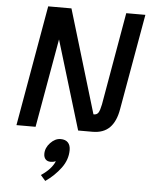

<svg xmlns="http://www.w3.org/2000/svg" viewBox="-64 -752 862 1110"><g transform="rotate(5 367.0 -196.5)"><path d="M734 -700 636 -145Q624 -73 588 -36.5Q552 0 488 0H405L249 -515L158 0H47L170 -700H305L485 -101H489Q505 -101 513.5 -114Q522 -127 529 -162L623 -700ZM366 117Q366 173 330 221.5Q294 270 241 307L213 275Q274 234 292 188Q279 194 262 194Q243 194 232.5 182.5Q222 171 222 151Q222 116 249.5 87Q277 58 309 58Q337 58 351.5 73.5Q366 89 366 117Z"/></g></svg>

Font: KoHo SemiBold
Style: Italic
Weight: 600
Italic angle: -10°
Version: Version 1.000; ttfautohint (v1.6)